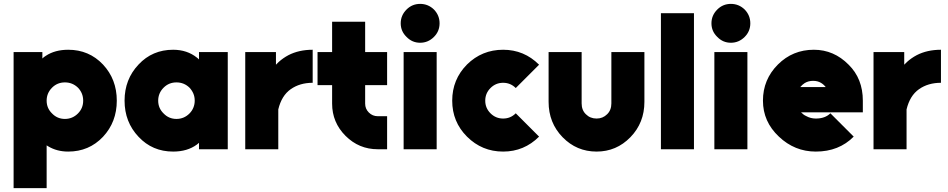

<svg xmlns="http://www.w3.org/2000/svg" viewBox="-20 -768 4877 988"><path d="M198 -500V-467Q202 -471 206.5 -474.5Q211 -478 216 -481Q263 -512 331 -512Q438 -512 510 -436Q581 -360 581 -250Q581 -140 510 -64Q438 12 331 12Q273 12 228 -15Q226 -16 224 -17.5Q222 -19 220 -20V200H50V-500ZM314 -156Q353 -156 381 -184Q408 -211 408 -250Q408 -289 381 -317Q353 -344 314 -344Q275 -344 248 -317Q220 -289 220 -250Q220 -211 248 -184Q275 -156 314 -156Z M1004 -500V-462Q1002 -464 999.5 -466.5Q997 -469 994 -471Q943 -512 871 -512Q764 -512 693 -436Q621 -360 621 -250Q621 -140 693 -64Q764 12 871 12Q944 12 993 -24Q996 -26 998.5 -28.5Q1001 -31 1004 -33V0H1152V-500ZM888 -344Q927 -344 955 -317Q968 -303 975 -286.5Q982 -270 982 -250Q982 -231 975 -214Q968 -197 955 -184Q927 -156 888 -156Q849 -156 822 -184Q794 -211 794 -250Q794 -289 822 -317Q849 -344 888 -344Z M1242 -500V0H1412V-205Q1429 -276 1476 -309Q1523 -342 1589 -342V-512Q1518 -512 1464 -484Q1436 -469 1414 -449Q1410 -445 1406.5 -441.5Q1403 -438 1400 -435V-500Z M1689 -656V-500H1614V-330H1689V-235Q1689 -138 1758 -69Q1827 0 1924 0H1972V-170H1924Q1897 -170 1878 -189Q1859 -208 1859 -235V-330H1972V-500H1859V-656Z M2057 0H2227V-500H2057ZM2242 -648Q2242 -689 2213 -719Q2183 -748 2142 -748Q2101 -748 2072 -719Q2042 -689 2042 -648Q2042 -607 2072 -578Q2101 -548 2142 -548Q2183 -548 2213 -578Q2242 -607 2242 -648Z M2569 -512Q2460 -512 2383 -436Q2307 -359 2307 -250Q2307 -141 2383 -65Q2460 12 2569 12Q2677 12 2754 -65L2634 -185Q2607 -158 2569 -158Q2531 -158 2504 -185Q2477 -212 2477 -250Q2477 -288 2504 -315Q2531 -342 2569 -342Q2607 -342 2634 -315L2754 -435Q2677 -512 2569 -512Z M2803 -500V-244Q2803 -136 2875 -62Q2947 12 3050 12Q3152 12 3224 -62Q3296 -136 3296 -244V-500H3126V-236Q3126 -201 3104 -180Q3082 -158 3050 -158Q3017 -158 2995 -180Q2973 -201 2973 -236V-500Z M3381 -700V0H3551V-700Z M3656 0H3826V-500H3656ZM3841 -648Q3841 -689 3812 -719Q3782 -748 3741 -748Q3700 -748 3671 -719Q3641 -689 3641 -648Q3641 -607 3671 -578Q3700 -548 3741 -548Q3782 -548 3812 -578Q3841 -607 3841 -648Z M4420 -190V-250Q4420 -363 4347 -435Q4271 -512 4168 -512Q4059 -512 3983 -436Q3906 -359 3906 -250Q3906 -142 3988 -65Q4069 12 4178 12Q4297 12 4373 -65L4253 -185Q4226 -158 4178 -158Q4151 -158 4128 -171Q4121 -174 4114.5 -179Q4108 -184 4102 -190ZM4164 -352Q4187 -352 4204 -342Q4218 -334 4229 -320H4098Q4108 -332 4120 -340Q4139 -352 4164 -352Z M4475 -500V0H4645V-205Q4662 -276 4709 -309Q4756 -342 4822 -342V-512Q4751 -512 4697 -484Q4669 -469 4647 -449Q4643 -445 4639.5 -441.5Q4636 -438 4633 -435V-500Z"/></svg>

Font: Unageo
Style: Black
Weight: 900
Designer: Richard Sepsi
Foundry: Richard Sepsi
Version: Version 2.000